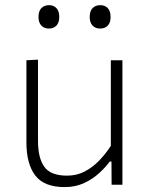

<svg xmlns="http://www.w3.org/2000/svg" viewBox="-20 -734 592 763"><path d="M237 9.5Q155.5 9.5 120.2 -36.5Q85 -82.5 85 -168Q85 -201 85 -225Q85 -249 85 -271Q85 -313 85 -349.8Q85 -386.5 85 -422Q85 -457.5 85 -494.5L131 -497Q131 -441.5 131 -387.8Q131 -334 131 -273.5V-174.5Q131 -106 156.2 -71Q181.5 -36 246.5 -36Q284.5 -36 316 -52.2Q347.5 -68.5 373.5 -95.2Q399.5 -122 420.5 -154.5V-273.5Q420.5 -334 420.5 -386.5Q420.5 -439 420.5 -494.5H466.5Q466.5 -439 466.5 -386.2Q466.5 -333.5 466.5 -271V-220.5Q466.5 -159.5 466.5 -107.8Q466.5 -56 466.5 0H423.5L423 -92H416Q400.5 -70.5 375.2 -47Q350 -23.5 315.2 -7Q280.5 9.5 237 9.5ZM377.5 -620.5Q359.5 -620.5 348 -632.2Q336.5 -644 336.5 -666.5Q336.5 -690.5 348.2 -702Q360 -713.5 378.5 -713.5Q397.5 -713.5 408.5 -701.5Q419.5 -689.5 419.5 -666.5Q419.5 -644 408.2 -632.2Q397 -620.5 377.5 -620.5ZM173.5 -620.5Q156 -620.5 144.5 -632.2Q133 -644 133 -666.5Q133 -690.5 144.8 -702Q156.5 -713.5 174.5 -713.5Q193.5 -713.5 204.5 -701.5Q215.5 -689.5 215.5 -666.5Q215.5 -644 204.2 -632.2Q193 -620.5 173.5 -620.5Z"/></svg>

Font: Commissioner Thin ExtraLight
Style: Regular
Weight: 250
Version: Version 1.000